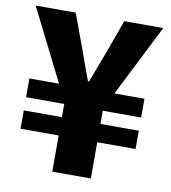

<svg xmlns="http://www.w3.org/2000/svg" viewBox="-82 -796 771 867"><g transform="rotate(10 304.0 -363.0)"><path d="M215.8 0V-166H41V-250H215.8V-310.5H41V-396.5H176.8L11.7 -725.6H195.3L249 -580.1Q281.2 -489.3 303.7 -429.7H308.6Q315.4 -448.2 365.2 -580.1L418 -725.6H596.7L430.7 -396.5H568.4V-310.5H392.6V-250H568.4V-166H392.6V0Z"/></g></svg>

Font: Gen Shin Gothic Heavy
Style: Bold
Weight: 900
Designer: [Source Han Sans]
Ryoko NISHIZUKA  (kana & ideographs); Paul D. Hunt (Latin, Greek & Cyrillic); Wenlong ZHANG  (bopomofo
Version: Version 1.002.20150607